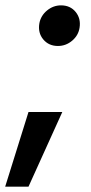

<svg xmlns="http://www.w3.org/2000/svg" viewBox="-43 -533 343 727"><path d="M-23.4 173.8 64.9 -108.9H192.9L64.9 173.8ZM176.3 -358.9Q141.6 -358.9 120.8 -383.8Q100.1 -408.7 106 -444.3Q111.3 -473.6 135 -493.2Q158.7 -512.7 188 -512.7Q223.1 -512.7 243.4 -487.8Q263.7 -462.9 258.3 -428.2Q253.9 -398.9 230.2 -378.9Q206.5 -358.9 176.3 -358.9Z"/></svg>

Font: Inter 20pt SemiBold
Style: Italic
Weight: 600
Italic angle: -9.3988°
Version: Version 4.001;git-66647c0bb